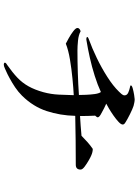

<svg xmlns="http://www.w3.org/2000/svg" viewBox="125 -878 749 1040"><g transform="rotate(90 500.0 -358.5)"><path d="M899 -420Q899 -394 873 -394Q740 -394 608 -391Q606 -309 582 -236Q558 -163 499 -103Q478 -82 453.5 -65.5Q429 -49 403 -35Q397 -31 382 -24Q367 -17 352.5 -10.5Q338 -4 331 -4Q329 -4 324.5 -5Q320 -6 320 -10Q320 -14 325.5 -18Q331 -22 333 -23Q373 -51 401 -77.5Q429 -104 448 -138Q467 -172 480 -219Q491 -260 493 -301Q495 -342 496 -383Q458 -381 406 -376Q354 -371 303 -362.5Q252 -354 217 -340Q209 -344 188 -355.5Q167 -367 149.5 -380.5Q132 -394 132 -403Q132 -410 138 -414.5Q144 -419 150 -420Q170 -409 201 -406Q232 -403 254 -403Q313 -403 375 -405Q437 -407 495 -411Q495 -426 494 -449.5Q493 -473 490 -496Q487 -519 479 -530Q440 -512 391 -496.5Q342 -481 292.5 -470Q243 -459 200 -452Q198 -452 196 -451.5Q194 -451 192 -451Q191 -451 186 -452Q181 -453 181 -456Q181 -460 189 -463Q197 -466 199 -467Q241 -482 294 -507.5Q347 -533 396.5 -564.5Q446 -596 477 -628Q482 -633 489.5 -641.5Q497 -650 497 -658Q497 -672 481.5 -678.5Q466 -685 455 -687Q454 -687 448.5 -688.5Q443 -690 443 -692Q443 -698 459.5 -702.5Q476 -707 494 -710Q512 -713 518 -713Q527 -713 536.5 -711Q546 -709 554 -707Q572 -701 599 -687.5Q626 -674 642 -664Q647 -661 651 -657.5Q655 -654 655 -648Q655 -639 640.5 -625.5Q626 -612 606 -598Q586 -584 568 -573.5Q550 -563 542 -559Q549 -556 566.5 -547.5Q584 -539 600 -529.5Q616 -520 616 -513Q616 -510 612.5 -505.5Q609 -501 607 -499Q608 -479 608.5 -458Q609 -437 609 -417Q636 -418 662.5 -420.5Q689 -423 716 -425Q733 -442 750.5 -457.5Q768 -473 787 -486Q804 -486 822 -478Q830 -475 848.5 -464.5Q867 -454 883 -442Q899 -430 899 -420Z"/></g></svg>

Font: Kaisei HarunoUmi Medium
Style: Regular
Weight: 500
Designer: Font-Kai, 金井和夫
Foundry: KAZUO KANAI
Version: Version 5.003